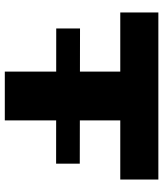

<svg xmlns="http://www.w3.org/2000/svg" viewBox="40 -719 679 799"><g transform="rotate(90 379.5 -319.5)"><path d="M98.5 -214V-313L661 -312V-213.5ZM278 0V-568H481V0ZM32 -480.5V-639H727V-480.5Z"/></g></svg>

Font: Anek Latin Expanded ExtraBold
Style: Regular
Weight: 800
Width: 7
Designer: Yesha Goshar
Foundry: Ek Type
Version: Version 1.003